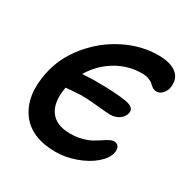

<svg xmlns="http://www.w3.org/2000/svg" viewBox="-137 -658 811 828"><g transform="rotate(30 268.5 -243.5)"><path d="M244.1 47.9Q122.6 47.9 68.6 -26.9Q14.6 -101.6 39.1 -223.1Q56.2 -309.6 116 -382.1Q175.8 -454.6 257.1 -494.9Q338.4 -535.2 420.9 -535.2Q483.4 -535.2 513.9 -509.8Q544.4 -484.4 535.2 -437Q531.2 -420.4 519 -407.7Q506.8 -395 490.2 -395Q480.5 -395 471.4 -400.9Q462.4 -406.7 455.8 -413.6Q449.2 -420.4 434.6 -426.3Q419.9 -432.1 399.9 -432.1Q329.6 -432.1 270.5 -396Q211.4 -359.9 176.8 -300.8Q226.6 -303.2 236.8 -303.2Q345.2 -303.2 397 -293.9Q419.9 -289.6 429.4 -280.5Q439 -271.5 436 -255.9Q432.1 -236.3 413.3 -222.7Q394.5 -209 368.2 -209Q353 -209 303.2 -214.1Q253.4 -219.2 221.2 -219.2Q210 -219.2 144 -213.9Q129.9 -135.7 159.7 -93.8Q189.5 -51.8 259.8 -51.8Q289.6 -51.8 315.9 -58.6Q342.3 -65.4 359.9 -75.2Q377.4 -85 391.8 -94.7Q406.2 -104.5 418.9 -111.3Q431.6 -118.2 441.9 -118.2Q456.5 -118.2 463.9 -107.2Q471.2 -96.2 467.8 -77.1Q461.4 -45.9 427.2 -16.8Q393.1 12.2 343.3 30Q293.5 47.9 244.1 47.9Z"/></g></svg>

Font: Shantell Sans Irregular
Style: Italic
Weight: 500
Italic angle: -11.31°
Designer: Stephen Nixon, Anya Danilova, Shantell Martin
Foundry: Arrow Type
Version: Version 1.006;[9816181b4]